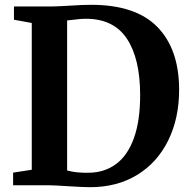

<svg xmlns="http://www.w3.org/2000/svg" viewBox="-20 -770 792 798"><path d="M112 -64.5V-674.5L38 -688V-743H180.5Q206 -743 234.2 -744.5Q262.5 -746 271 -746.5Q322 -750 359 -750Q544.5 -750 634.5 -657.5Q724.5 -565 724.5 -396.5Q724.5 -279 679.5 -187Q634.5 -95 550.8 -43.5Q467 8 354.5 8Q326.5 8 263.5 4Q203.5 0 182.5 0H34.5V-52.5ZM259 -61.5Q295 -51 350 -52Q415 -53 462.8 -88.5Q510.5 -124 536.5 -195.8Q562.5 -267.5 562.5 -374.5Q562.5 -526 507.5 -609Q452.5 -692 337 -692Q321.5 -692 305.5 -690.2Q289.5 -688.5 277 -687L259 -685Z"/></svg>

Font: Merriweather Text
Style: Bold
Weight: 700
Designer: Eben Sorkin
Foundry: Eben Sorkin
Version: Version 2.100